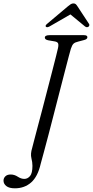

<svg xmlns="http://www.w3.org/2000/svg" viewBox="-80 -900 528 1092"><path d="M323 -622.5Q320 -613.5 311 -579Q302 -544.5 288.5 -492.5Q275 -440.5 259.2 -379.2Q243.5 -318 227.2 -254.8Q211 -191.5 196 -134.2Q181 -77 169.2 -33.5Q157.5 10 151.5 31.5Q135 104.5 97 137.8Q59 171 5 171Q-28 171 -44 158.2Q-60 145.5 -60 127.5Q-60 113 -49.5 102.8Q-39 92.5 -19.5 92.5Q2 92.5 21 105Q40 117.5 58.5 117.5Q77 117.5 90.8 101.2Q104.5 85 104.5 43Q104.5 23 98.5 -1Q92.5 -25 103 -58.5Q104.5 -64.5 112.5 -95.5Q120.5 -126.5 133.2 -174.2Q146 -222 160.8 -278.5Q175.5 -335 190.2 -391.8Q205 -448.5 217.8 -498.2Q230.5 -548 239.2 -582.2Q248 -616.5 250 -627Q254 -646.5 249.8 -654.5Q245.5 -662.5 228.5 -665L193.5 -671Q175 -675 175 -686Q175 -700 202 -700H397.5Q417 -700 417 -688.5Q417 -676.5 397 -672L365 -663.5Q347 -659.5 338.5 -651.8Q330 -644 323 -622.5ZM202.5 -750Q187.5 -742 181.5 -747.5Q175 -754 188 -764.5L305.5 -863.5Q315 -871.5 322.2 -876Q329.5 -880.5 337.5 -880.5Q346.5 -880.5 351.2 -876Q356 -871.5 361 -863.5L426 -764.5Q429.5 -759.5 427.8 -754.8Q426 -750 422.5 -747.5Q413.5 -742 403 -750L320.5 -818Z"/></svg>

Font: Fraunces 9pt S000 Light
Style: Italic
Weight: 300
Italic angle: -16°
Version: Version 1.000; ttfautohint (v1.8.3)